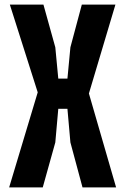

<svg xmlns="http://www.w3.org/2000/svg" viewBox="-20 -820 548 840"><path d="M20 0 145 -416 23 -800H170L222 -613L235 -476H275L288 -613L338 -800H485L369 -411L488 0H341L288 -197L275 -344H235L222 -197L167 0Z"/></svg>

Font: Big Shoulders Text Black
Style: Regular
Weight: 900
Designer: Patric King
Foundry: XO Type Co
Version: Version 1.000; ttfautohint (v1.8.2)